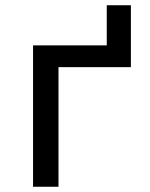

<svg xmlns="http://www.w3.org/2000/svg" viewBox="-20 -712 570 732"><path d="M106 0H203V-456H479V-692H387V-539H106Z"/></svg>

Font: Noto Sans Mono Condensed Medium
Style: Regular
Weight: 500
Width: 3
Designer: Monotype Design Team
Foundry: Monotype Imaging Inc.
Version: Version 2.014